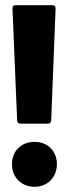

<svg xmlns="http://www.w3.org/2000/svg" viewBox="-20 -720 263 739"><path d="M58 -244H165C172 -244 177 -249 177 -256L194 -688C194 -695 190 -700 182 -700H40C32 -700 28 -696 28 -688L46 -256C46 -249 51 -244 58 -244ZM113 -1C163 -1 199 -38 199 -88C199 -139 163 -174 113 -174C62 -174 26 -139 26 -88C26 -38 62 -1 113 -1Z"/></svg>

Font: Barlow Condensed ExtraBold
Style: Regular
Weight: 800
Width: 3
Designer: Jeremy Tribby
Foundry: Tribby Type
Version: Version 1.422;hotconv 1.0.109;makeotfexe 2.5.65596